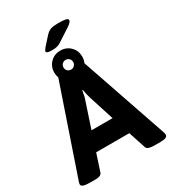

<svg xmlns="http://www.w3.org/2000/svg" viewBox="-224 -1065 1061 1184"><g transform="rotate(-30 306.5 -473.0)"><path d="M265 -822Q227 -822 227 -835Q227 -839 230 -844.5Q233 -850 240 -858L294 -918Q310 -935 328 -941.5Q346 -948 380 -948Q415 -948 433 -944.5Q451 -941 451 -930Q451 -917 421 -897L335 -841Q319 -830 305 -826Q291 -822 265 -822ZM61 2Q0 2 0 -20Q0 -24 1.5 -28.5Q3 -33 4 -38L216 -659Q209 -676 209 -695Q209 -738 237.5 -766.5Q266 -795 308 -795Q351 -795 379.5 -766.5Q408 -738 408 -695Q408 -673 399 -653L610 -38Q613 -28 613 -20Q613 2 563 2H519Q497 2 482 -2.5Q467 -7 463 -19L423 -141H187L147 -19Q143 -8 131 -3Q119 2 101 2ZM308 -660Q323 -660 333 -670Q343 -680 343 -694Q343 -709 333 -719Q323 -729 308 -729Q294 -729 284 -719Q274 -709 274 -694Q274 -680 284 -670Q294 -660 308 -660ZM230 -273H380L323 -451Q318 -467 314.5 -483Q311 -499 308 -515H304Q301 -499 298 -483Q295 -467 289 -451Z"/></g></svg>

Font: Asap
Style: Bold
Weight: 700
Designer: Pablo Cosgaya
Foundry: Omnibus-Type
Version: Version 3.001; ttfautohint (v1.8.3)